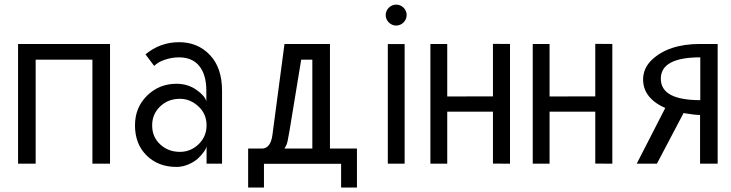

<svg xmlns="http://www.w3.org/2000/svg" viewBox="-20 -717 3202 841"><path d="M59.1 -524.4V0H136.2V-455.6H384.8V0H461.9V-524.4Z M768.6 -284.2C798.3 -284.2 825.2 -272.9 849.1 -251C873 -229 884.8 -201.2 884.8 -168C884.8 -135.7 873.5 -108.4 850.6 -85.9C827.6 -63.5 799.8 -51.8 768.6 -51.8C733.4 -51.8 704.6 -63 681.2 -85C657.7 -106.9 646.5 -134.3 646.5 -168C646.5 -200.2 657.7 -227.5 680.7 -250C703.6 -272.5 732.4 -284.2 768.6 -284.2ZM752.9 -350.1C702.1 -350.1 659.2 -332.5 624 -297.9C588.9 -263.2 571.3 -220.2 571.3 -168C571.3 -113.8 587.9 -69.8 622.1 -36.1C656.2 -2.4 700.2 14.2 752.9 14.2C770.5 14.2 787.6 10.7 804.7 3.4C821.8 -3.9 835.4 -12.2 846.7 -22.5C857.9 -32.7 866.7 -43 873.5 -52.7C880.4 -62.5 884.3 -70.8 884.8 -77.1V-76.2V0H952.6V-259.8V-319.8C952.6 -386.7 935.1 -438.5 899.4 -476.1C863.8 -513.7 818.8 -532.2 764.6 -532.2C709.5 -532.2 660.6 -514.6 617.2 -479L655.3 -428.2C666.5 -439.5 681.2 -448.2 701.2 -455.1C721.2 -461.9 742.2 -465.8 764.6 -465.8C802.7 -465.8 832.5 -453.1 853 -427.7C873.5 -402.3 883.8 -366.2 883.8 -319.8V-272.9C879.9 -289.1 865.7 -305.7 840.8 -323.2C815.9 -340.8 786.6 -350.1 752.9 -350.1Z M1425.3 -66.4V-524.4H1226.1L1173.3 -126C1168.5 -88.9 1154.3 -69.3 1131.8 -66.4H1066.9V104.5H1136.2V0.5H1474.1V104.5H1543.5V-66.4ZM1226.1 -66.4C1229.5 -72.3 1232.9 -78.1 1235.8 -85C1237.8 -89.4 1242.2 -108.4 1247.6 -141.1L1299.3 -455.6H1348.1V-66.4Z M1669.4 -650.9C1669.4 -647.9 1669.9 -644.5 1670.4 -641.6C1674.8 -621.1 1693.8 -605 1715.3 -605C1740.2 -605 1761.2 -626 1761.2 -650.9C1761.2 -654.3 1761.2 -657.2 1760.3 -660.2C1755.9 -681.2 1737.3 -696.8 1715.3 -696.8C1690.4 -696.8 1669.4 -675.8 1669.4 -650.9ZM1678.7 -523.9V0H1752.4V-523.9Z M1865.2 -524.4V0H1939V-228H2139.2V-0.5L2213.9 0V-524.4L2139.2 -524.9V-294.9L1939 -294.4V-524.4Z M2313.5 -524.4V0H2387.2V-228H2587.4V-0.5L2662.1 0V-524.4L2587.4 -524.9V-294.9L2387.2 -294.4V-524.4Z M3047.4 -278.3C2932.1 -278.3 2874.5 -309.6 2874.5 -372.1C2874.5 -434.6 2932.1 -465.8 3047.4 -465.8ZM3046.4 -213.4V0H3123.5V-524.4H3046.4C2954.1 -524.4 2883.3 -501 2834.5 -454.1C2809.6 -430.2 2796.9 -401.4 2796.9 -368.7C2796.9 -335.4 2809.1 -306.6 2834 -282.7C2849.1 -267.6 2869.1 -254.9 2894 -244.1L2769 0H2857.4L2974.1 -221.7C3005.9 -216.3 3030.3 -213.4 3046.4 -213.4Z"/></svg>

Font: Tuffy
Style: Regular
Weight: 500
Designer: Thatcher Ulrich, Karoly Barta and Michael Everson
Version: Version 001.270